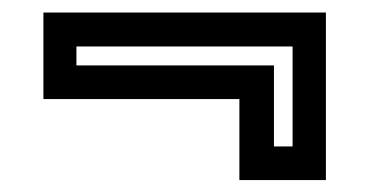

<svg xmlns="http://www.w3.org/2000/svg" viewBox="-20 -462 604 314"><path d="M513 -441.5V-167.5H371.5V-300H51V-441.5ZM458.5 -386H105V-355H428V-222.5H458.5Z"/></svg>

Font: Tourney Thin SemiBold
Style: Regular
Weight: 600
Version: Version 1.015